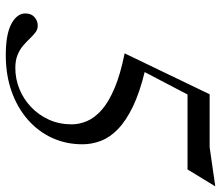

<svg xmlns="http://www.w3.org/2000/svg" viewBox="-70 -684 764 664"><g transform="rotate(90 312.0 -352.0)"><path d="M291.5 -618.5 316.5 -637 205.5 -425 224.5 -471.5Q299 -453.5 348.2 -429.8Q397.5 -406 426.2 -378.2Q455 -350.5 467 -319.2Q479 -288 479 -255Q479 -198.5 456.8 -150Q434.5 -101.5 393 -65.5Q351.5 -29.5 295.2 -9.8Q239 10 171 10Q98 10 62.2 -9.5Q26.5 -29 26.5 -57.5Q26.5 -78 39.2 -89.2Q52 -100.5 68.5 -100.5Q81.5 -100.5 91.8 -92.8Q102 -85 113 -73.5Q124 -62 137.5 -50.2Q151 -38.5 169.8 -30.8Q188.5 -23 215 -23Q253 -23 288 -37.2Q323 -51.5 350.5 -77.8Q378 -104 394 -139.5Q410 -175 410 -218Q410 -245 398.5 -271.5Q387 -298 359.8 -322Q332.5 -346 284.8 -366.2Q237 -386.5 164.5 -401L306 -695H489L624.5 -714.5L566 -618.5Z"/></g></svg>

Font: Newsreader 48pt
Style: Italic
Weight: 400
Italic angle: -17°
Version: Version 1.003